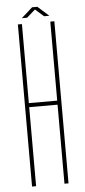

<svg xmlns="http://www.w3.org/2000/svg" viewBox="-59 -911 419 944"><g transform="rotate(-5 150.0 -439.0)"><path d="M60 0V-800H80V-410H220V-800H240V0H220V-390H80V0ZM82 -829 137 -878H163L218 -829H192L150 -866L108 -829Z"/></g></svg>

Font: Big Shoulders Display Thin
Style: Regular
Weight: 100
Designer: Patric King
Foundry: XO Type Co
Version: Version 1.000; ttfautohint (v1.8.2)